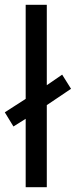

<svg xmlns="http://www.w3.org/2000/svg" viewBox="-29 -780 316 800"><path d="M78 0V-285L27 -253L-9 -312L78 -368V-760H166V-425L230 -469L267 -410L166 -342V0Z"/></svg>

Font: Noto Sans Old Italic
Style: Regular
Weight: 400
Designer: Monotype Design Team
Foundry: Monotype Imaging Inc.
Version: Version 2.003; ttfautohint (v1.8.4.7-5d5b)